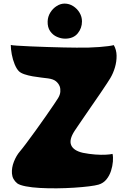

<svg xmlns="http://www.w3.org/2000/svg" viewBox="-20 -1040 708 1068"><path d="M436 -921Q436 -883 412 -854Q388 -825 342 -825Q320 -825 297 -835Q274 -845 259 -866.5Q244 -888 245 -921Q246 -948 260 -970.5Q274 -993 295.5 -1006.5Q317 -1020 339 -1020Q365 -1020 387 -1006Q409 -992 422.5 -969.5Q436 -947 436 -921ZM441 -190Q476 -183 509.5 -180.5Q543 -178 569 -179.5Q595 -181 606 -184Q610 -167 608 -141.5Q606 -116 597.5 -89.5Q589 -63 572 -42Q555 -21 528 -13Q511 -8 475 -3.5Q439 1 392.5 4Q346 7 296.5 7.5Q247 8 202 5.5Q157 3 123.5 -3.5Q90 -10 76 -20Q49 -42 46.5 -74.5Q44 -107 57.5 -141Q71 -175 91 -198Q103 -212 127 -244Q151 -276 179.5 -315.5Q208 -355 234.5 -393Q261 -431 280 -459Q299 -487 303 -494Q314 -512 315.5 -529Q317 -546 312 -560Q305 -577 290.5 -588.5Q276 -600 247 -604Q233 -606 210 -608.5Q187 -611 161.5 -615.5Q136 -620 115.5 -627Q95 -634 85 -644Q72 -657 61.5 -682.5Q51 -708 45.5 -737.5Q40 -767 40 -790Q45 -788 75.5 -786Q106 -784 150.5 -782Q195 -780 243.5 -778.5Q292 -777 335.5 -776Q379 -775 406 -775Q477 -774 533.5 -778.5Q590 -783 613 -789Q628 -763 628.5 -730.5Q629 -698 619.5 -665.5Q610 -633 594 -606Q590 -599 575 -576Q560 -553 538.5 -521.5Q517 -490 493 -455.5Q469 -421 448 -390Q427 -359 412.5 -338Q398 -317 395 -312Q363 -263 376 -232.5Q389 -202 441 -190Z"/></svg>

Font: Potta One
Style: Regular
Weight: 400
Designer: 108,108go
Foundry: Font Zone 108
Version: Version 1.000